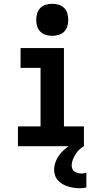

<svg xmlns="http://www.w3.org/2000/svg" viewBox="-20 -775 540 1018"><path d="M75 0V-105H195V-415H89V-520H319V-105H425V0ZM401 223Q386 223 370.5 220.5Q355 218 340 213.5Q325 209 311.5 201Q298 193 287.5 181.5Q277 170 272 155Q267 140 267 125Q267 105 274 85.5Q281 66 292.5 49.5Q304 33 319 19.5Q334 6 351 -4.5Q368 -15 386.5 -22.5Q405 -30 425 -34V0Q411 8 399.5 19Q388 30 380 43.5Q372 57 366 72Q360 87 360 103Q360 112 364 121Q368 130 375.5 135Q383 140 392.5 142.5Q402 145 411 145Q418 145 424.5 144Q431 143 438 141V219Q429 221 419.5 222Q410 223 401 223ZM257 -585Q240 -585 223 -590Q206 -595 194 -607Q182 -619 177 -636Q172 -653 172 -670Q172 -687 177 -704Q182 -721 194 -733Q206 -745 223 -750Q240 -755 257 -755Q274 -755 291 -750Q308 -745 320 -733Q332 -721 337 -704Q342 -687 342 -670Q342 -653 337 -636Q332 -619 320 -607Q308 -595 291 -590Q274 -585 257 -585Z"/></svg>

Font: Iosevka SS18 Extrabold
Style: Regular
Weight: 800
Monospace: yes
Designer: Belleve Invis
Foundry: Belleve Invis
Version: Version 25.1.1; ttfautohint (v1.8.4)